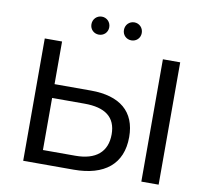

<svg xmlns="http://www.w3.org/2000/svg" viewBox="-92 -980 1177 1082"><g transform="rotate(10 496.5 -438.5)"><path d="M405 -774C433 -774 456 -795 456 -825C456 -855 433 -877 405 -877C377 -877 354 -855 354 -825C354 -795 377 -774 405 -774ZM591 -774C619 -774 642 -795 642 -825C642 -855 619 -877 591 -877C563 -877 540 -855 540 -825C540 -795 563 -774 591 -774ZM416 -456H208V-700H109V0H398C573 0 674 -80 674 -235C674 -381 582 -456 416 -456ZM785 0H884V-700H785ZM394 -79H208V-377H394C511 -377 574 -332 574 -233C574 -132 510 -79 394 -79Z"/></g></svg>

Font: AWKNG-Font Medium
Style: Regular
Weight: 500
Designer: Awakening Church
Foundry: Awakening Church
Version: Version 1.700;PS 001.700;hotconv 1.0.88;makeotf.lib2.5.64775